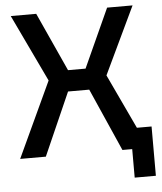

<svg xmlns="http://www.w3.org/2000/svg" viewBox="-57 -750 794 939"><g transform="rotate(-5 340.0 -280.0)"><path d="M16 0 188 -370 31 -700H156L287 -412H373L504 -700H629L472 -370L598 -102H670V140H566V0H518L382 -308H278L142 0Z"/></g></svg>

Font: Tektur Medium
Style: Regular
Weight: 500
Designer: Adam Jagosz
Foundry: Adam Jagosz
Version: Version 1.005;gftools[0.9.30]